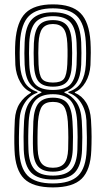

<svg xmlns="http://www.w3.org/2000/svg" viewBox="-20 -828 473 857"><path d="M216.2 8.5Q127 8.5 87.6 -30.5Q48.2 -69.5 44.8 -157.8Q43.5 -187.2 43.9 -219.8Q44.2 -252.2 46.2 -293.2Q48.8 -337.2 68 -366.5Q87.2 -395.8 118.2 -413.8V-416.8Q89.5 -428.5 70.5 -461.6Q51.5 -494.8 48.5 -537.8Q47.2 -562 47.1 -590.6Q47 -619.2 48.5 -642Q55 -731.8 94.2 -770.1Q133.5 -808.5 216.2 -808.5Q300.2 -808.5 339.1 -769.5Q378 -730.5 383.8 -642.2Q385.2 -618.8 385.2 -593.1Q385.2 -567.5 383.8 -537.5Q381 -493.2 361.6 -460.8Q342.2 -428.2 314 -416.8V-413.8Q346 -400.2 364.6 -369.9Q383.2 -339.5 386.2 -292.5Q388.8 -250.2 388.8 -217.8Q388.8 -185.2 387.5 -156.5Q384.2 -69.5 344.8 -30.5Q305.2 8.5 216.2 8.5ZM216.2 -44.2Q273.2 -44.2 298.2 -71.6Q323.2 -99 325.5 -160.2Q326.5 -184.2 326.4 -215.5Q326.2 -246.8 324.2 -288.2Q319.8 -351.8 294.6 -379.6Q269.5 -407.5 216.2 -407.5Q163.2 -407.5 138 -379.8Q112.8 -352 108.2 -287.8Q106.2 -251 106 -219.5Q105.8 -188 107 -160.2Q109.2 -100.5 133.5 -72.4Q157.8 -44.2 216.2 -44.2ZM216.2 -61.8Q171.2 -61.8 150.4 -84.6Q129.5 -107.5 127.5 -161.5Q126.5 -183.8 126.9 -217.2Q127.2 -250.8 128.8 -286.2Q131.8 -343.8 152.6 -367.9Q173.5 -392 216.2 -392Q261.2 -392 281 -366.6Q300.8 -341.2 303.5 -286.2Q305.8 -248 305.8 -216.8Q305.8 -185.5 304.8 -161.8Q302.8 -108 282.2 -84.9Q261.8 -61.8 216.2 -61.8ZM216.2 -79.2Q250.5 -79.2 266.5 -98.4Q282.5 -117.5 284.2 -162Q285 -180.5 285 -213.4Q285 -246.2 282.8 -285Q278.8 -335.2 264.4 -354.2Q250 -373.2 216.2 -373.2Q182.5 -373.2 168.2 -354.2Q154 -335.2 149.5 -285Q147.5 -248.2 147.4 -216.1Q147.2 -184 148.2 -160.8Q150 -117.5 165.8 -98.4Q181.5 -79.2 216.2 -79.2ZM216.2 -9.2Q293.5 -9.2 328.6 -43.6Q363.8 -78 366.8 -158.5Q368 -184 367.8 -215.5Q367.5 -247 365.8 -290.8Q363 -336.8 340.9 -370.2Q318.8 -403.8 285.2 -413.8V-418Q325 -430.8 342.4 -460.8Q359.8 -490.8 363 -537.8Q364.5 -563.8 364.5 -589.8Q364.5 -615.8 363 -641.2Q357.8 -722.8 322.9 -756.8Q288 -790.8 216.2 -790.8Q143.5 -790.8 109 -756.4Q74.5 -722 69.2 -640.5Q68 -618.5 67.9 -593.5Q67.8 -568.5 69.2 -538.2Q72.8 -491 90 -461Q107.2 -431 147 -418V-413.8Q113.5 -403.5 91.5 -370.1Q69.5 -336.8 67 -291.5Q64.8 -247.8 64.5 -216.6Q64.2 -185.5 65.5 -159Q68.8 -79.2 103.2 -44.2Q137.8 -9.2 216.2 -9.2ZM216.2 -26.8Q149.5 -26.8 119.2 -57.4Q89 -88 86 -159.5Q85 -185.8 85.2 -217.5Q85.5 -249.2 87.5 -289Q90.5 -341.5 111.6 -371.6Q132.8 -401.8 165 -414.5V-417.8Q131.5 -429 112.1 -456.6Q92.8 -484.2 90 -539.2Q88.8 -565.8 88.8 -590.8Q88.8 -615.8 90 -639Q93.2 -712.5 123.5 -742.9Q153.8 -773.2 216.2 -773.2Q281.8 -773.2 310.5 -741.6Q339.2 -710 342.5 -639Q343.5 -614.2 343.5 -591.2Q343.5 -568.2 342.5 -539.2Q339.8 -485.2 320.9 -457.2Q302 -429.2 267.5 -417.8V-414.5Q299.2 -402 320.5 -372.1Q341.8 -342.2 345 -289.5Q347.5 -244 347.4 -214.8Q347.2 -185.5 346.2 -159.5Q343.5 -89.5 314 -58.1Q284.5 -26.8 216.2 -26.8ZM216.2 -426.5Q273 -426.5 295.9 -453Q318.8 -479.5 321.8 -540Q323 -567.8 322.9 -590.6Q322.8 -613.5 321.8 -636.8Q319 -700.8 294.4 -728.2Q269.8 -755.8 216.2 -755.8Q162.5 -755.8 138.1 -728.2Q113.8 -700.8 110.5 -637.2Q109.5 -612 109.5 -590.4Q109.5 -568.8 110.8 -540Q113.5 -478.5 136.9 -452.5Q160.2 -426.5 216.2 -426.5ZM216.2 -441.2Q172.8 -441.2 153.2 -463.2Q133.8 -485.2 131.2 -540.8Q130.2 -566.5 130.2 -591.2Q130.2 -616 131.2 -636Q134 -691 153.6 -714.6Q173.2 -738.2 216.2 -738.2Q259 -738.2 278.8 -714.5Q298.5 -690.8 301 -636.2Q302 -613.2 302.1 -591.6Q302.2 -570 301 -540.5Q298.5 -485.8 279.4 -463.5Q260.2 -441.2 216.2 -441.2ZM216.2 -459.5Q252.5 -459.5 265.4 -476.1Q278.2 -492.8 280.5 -541.8Q281.2 -561.8 281.5 -577Q281.8 -592.2 281.5 -605.9Q281.2 -619.5 280.5 -634.5Q278 -683.2 262.4 -702Q246.8 -720.8 216.2 -720.8Q184.2 -720.8 169.2 -700.9Q154.2 -681 152 -635.2Q151 -612.2 150.9 -591.4Q150.8 -570.5 152 -540.8Q154.2 -492.5 167.4 -476Q180.5 -459.5 216.2 -459.5Z"/></svg>

Font: Big Shoulders Inline Display Thin
Style: Bold
Weight: 700
Version: Version 2.002